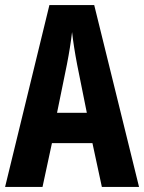

<svg xmlns="http://www.w3.org/2000/svg" viewBox="-20 -734 566 754"><path d="M380 0H526L350 -714H174L0 0H147L184 -172H343ZM283 -480 321 -291H204L243 -482C252 -528 259 -573 263 -608C267 -572 274 -527 283 -480Z"/></svg>

Font: Noto Sans Thai Looped ExtraCondensed
Style: Bold
Weight: 700
Width: 2
Designer: Sasikarn Vongin, Ben Mitchell
Foundry: The Fontpad Ltd
Version: Version 1.001